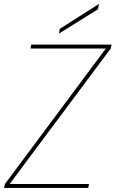

<svg xmlns="http://www.w3.org/2000/svg" viewBox="-32 -918 565 938"><path d="M-12 0 -8 -19 485 -681H117L121 -700H513L509 -681L15 -19H403L399 0ZM256 -754 260 -777 450 -898H451L447 -873Z"/></svg>

Font: DM Sans 28pt Thin
Style: Italic
Weight: 250
Italic angle: -10°
Version: Version 4.004;gftools[0.9.30]